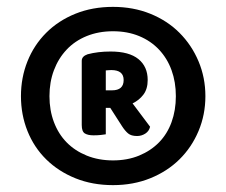

<svg xmlns="http://www.w3.org/2000/svg" viewBox="-20 -653 659 559"><path d="M41 -373Q41 -427 60 -474.5Q79 -522 114.5 -557.5Q150 -593 199.5 -613Q249 -633 309 -633Q368 -633 417.5 -613Q467 -593 502.5 -557.5Q538 -522 558 -474.5Q578 -427 578 -373Q578 -319 558 -271.5Q538 -224 502.5 -189Q467 -154 417.5 -134Q368 -114 309 -114Q249 -114 199.5 -134Q150 -154 114.5 -189Q79 -224 60 -271.5Q41 -319 41 -373ZM124 -373Q124 -332 137 -297.5Q150 -263 174 -238.5Q198 -214 232.5 -200Q267 -186 309 -186Q351 -186 385 -200Q419 -214 443 -238.5Q467 -263 479.5 -297.5Q492 -332 492 -373Q492 -414 479.5 -448.5Q467 -483 443 -508.5Q419 -534 385 -548Q351 -562 309 -562Q267 -562 232.5 -548Q198 -534 174 -508.5Q150 -483 137 -448.5Q124 -414 124 -373ZM288 -339V-262Q282 -261 273 -260Q264 -259 252 -259Q236 -259 227 -264.5Q218 -270 218 -289V-476Q218 -489 235 -495Q265 -503 302 -503Q356 -503 383 -481Q410 -459 410 -420Q410 -394 397.5 -377.5Q385 -361 366 -352L417 -284Q414 -271 403 -264Q392 -257 379 -257Q362 -257 353 -264.5Q344 -272 335 -286L301 -339ZM306 -390Q340 -390 340 -420Q340 -449 304 -449Q299 -449 294.5 -448.5Q290 -448 288 -448V-390Z"/></svg>

Font: Baloo Tammudu 2
Style: Bold
Weight: 700
Designer: Maithili Shingre, Omkar Shende and Ek Type
Foundry: Ek Type
Version: Version 1.640;hotconv 1.0.111;makeotfexe 2.5.65597; ttfautoh